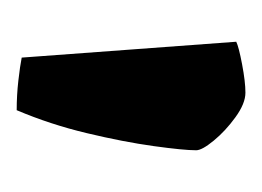

<svg xmlns="http://www.w3.org/2000/svg" viewBox="-62 -687 314 230"><g transform="rotate(90 95.0 -572.0)"><path d="M112 -435Q94 -435 76.5 -437Q59 -439 49 -441L30 -698Q36 -701 57 -705Q78 -709 91 -709Q104 -709 120.5 -697Q137 -685 148.5 -671Q160 -657 160 -650Q160 -635 155 -599Q150 -563 139.5 -519Q129 -475 112 -435Z"/></g></svg>

Font: Texturina ExtraBold
Style: Regular
Weight: 800
Designer: Guillermo Torres Carreño
Foundry: Omnibus-Type
Version: Version 1.002; ttfautohint (v1.8.3)